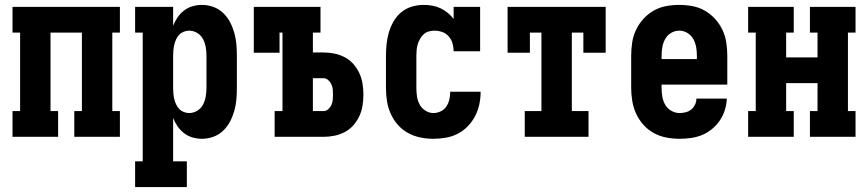

<svg xmlns="http://www.w3.org/2000/svg" viewBox="-20 -558 3540 783"><path d="M31 0V-105H62V-425H31V-530H469V-425H438V-105H469V0H283V-105H314V-425H186V-105H217V0Z M531 205V100H562V-425H531V-530H686V-453Q693 -471 704 -487Q715 -503 730.5 -515Q746 -527 765 -532.5Q784 -538 803 -538Q827 -538 849.5 -530Q872 -522 889.5 -505.5Q907 -489 918 -468Q929 -447 935.5 -424Q942 -401 944 -377.5Q946 -354 946 -330V-200Q946 -176 944 -152.5Q942 -129 935.5 -106Q929 -83 918 -62Q907 -41 889.5 -24.5Q872 -8 849.5 0Q827 8 803 8Q784 8 765 2.5Q746 -3 730.5 -15Q715 -27 704 -43Q693 -59 686 -77V100H742V205ZM751 -97Q769 -97 784.5 -106.5Q800 -116 808 -131.5Q816 -147 819 -164.5Q822 -182 822 -200V-330Q822 -348 819 -365.5Q816 -383 808 -398.5Q800 -414 784.5 -423.5Q769 -433 751 -433Q740 -433 729 -428.5Q718 -424 710.5 -416Q703 -408 698 -397Q693 -386 690.5 -375Q688 -364 687 -352.5Q686 -341 686 -330V-200Q686 -189 687 -177.5Q688 -166 690.5 -155Q693 -144 698 -133Q703 -122 710.5 -114Q718 -106 729 -101.5Q740 -97 751 -97Z M1100 0V-105H1132V-425H1120V-343H1015V-530H1287V-425H1256V-344H1299Q1322 -344 1344 -339.5Q1366 -335 1386 -324.5Q1406 -314 1421 -297Q1436 -280 1445.5 -259.5Q1455 -239 1458.5 -216.5Q1462 -194 1462 -172Q1462 -150 1458.5 -127.5Q1455 -105 1445.5 -84.5Q1436 -64 1421 -47Q1406 -30 1386 -19.5Q1366 -9 1344 -4.5Q1322 0 1299 0ZM1256 -105H1299Q1310 -105 1318.5 -112.5Q1327 -120 1331.5 -130Q1336 -140 1337 -150.5Q1338 -161 1338 -172Q1338 -183 1337 -193.5Q1336 -204 1331.5 -214Q1327 -224 1318.5 -231.5Q1310 -239 1299 -239H1256Z M1747 8Q1720 8 1693.5 2.5Q1667 -3 1643.5 -16Q1620 -29 1602 -49.5Q1584 -70 1573 -95Q1562 -120 1558 -146.5Q1554 -173 1554 -200V-330Q1554 -354 1556.5 -378.5Q1559 -403 1566 -426.5Q1573 -450 1585.5 -471.5Q1598 -493 1617 -508.5Q1636 -524 1659.5 -531Q1683 -538 1708 -538Q1725 -538 1742.5 -535Q1760 -532 1776 -524.5Q1792 -517 1805.5 -506Q1819 -495 1830 -481V-530H1938V-349H1830Q1830 -365 1825.5 -381Q1821 -397 1810 -409.5Q1799 -422 1783.5 -427.5Q1768 -433 1752 -433Q1740 -433 1728 -429.5Q1716 -426 1707.5 -418Q1699 -410 1693 -399.5Q1687 -389 1683.5 -377.5Q1680 -366 1679 -354Q1678 -342 1678 -330V-200Q1678 -182 1680.5 -165Q1683 -148 1691 -132.5Q1699 -117 1714.5 -107Q1730 -97 1747 -97Q1763 -97 1777.5 -104Q1792 -111 1800.5 -124Q1809 -137 1812.5 -152.5Q1816 -168 1816 -183Q1816 -183 1816 -183.5Q1816 -184 1816 -184H1940Q1940 -184 1940 -183.5Q1940 -183 1940 -182Q1940 -157 1934.5 -131.5Q1929 -106 1917 -83.5Q1905 -61 1887 -42.5Q1869 -24 1846.5 -12.5Q1824 -1 1798.5 3.5Q1773 8 1747 8Z M2120 0V-105H2188V-425H2141V-343H2050V-530H2450V-343H2359V-425H2312V-105H2380V0Z M2752 8Q2725 8 2698 3Q2671 -2 2647 -15Q2623 -28 2604.5 -48.5Q2586 -69 2574.5 -94Q2563 -119 2558.5 -146Q2554 -173 2554 -200V-330Q2554 -357 2558 -384Q2562 -411 2573.5 -435.5Q2585 -460 2603.5 -480.5Q2622 -501 2645.5 -514.5Q2669 -528 2696 -533Q2723 -538 2750 -538Q2777 -538 2804 -533Q2831 -528 2854.5 -514.5Q2878 -501 2896.5 -480.5Q2915 -460 2926.5 -435.5Q2938 -411 2942 -384Q2946 -357 2946 -330V-213H2678V-200Q2678 -182 2681 -164Q2684 -146 2693 -130.5Q2702 -115 2718 -106Q2734 -97 2752 -97Q2765 -97 2777.5 -100.5Q2790 -104 2799.5 -112Q2809 -120 2814.5 -131.5Q2820 -143 2820 -156H2944Q2943 -132 2936 -109.5Q2929 -87 2916 -67.5Q2903 -48 2884.5 -32.5Q2866 -17 2844.5 -8Q2823 1 2799.5 4.5Q2776 8 2752 8ZM2822 -317V-330Q2822 -348 2819 -365.5Q2816 -383 2807.5 -398.5Q2799 -414 2783.5 -423.5Q2768 -433 2750 -433Q2732 -433 2716.5 -423.5Q2701 -414 2692.5 -398.5Q2684 -383 2681 -365.5Q2678 -348 2678 -330V-317Z M3031 0V-105H3062V-425H3031V-530H3217V-425H3186V-324H3314V-425H3283V-530H3469V-425H3438V-105H3469V0H3283V-105H3314V-219H3186V-105H3217V0Z"/></svg>

Font: Iosevka Slab Extrabold
Style: Regular
Weight: 800
Monospace: yes
Designer: Belleve Invis
Foundry: Belleve Invis
Version: Version 11.1.1; ttfautohint (v1.8.3)